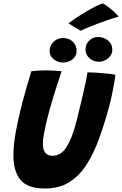

<svg xmlns="http://www.w3.org/2000/svg" viewBox="-20 -1088 714 1124"><path d="M242.5 15.5Q141.5 15.5 100 -35Q58.5 -85.5 58.5 -179Q58.5 -239.5 72 -314Q85.5 -388.5 108 -477Q120 -522.5 134 -571.5Q148 -620.5 163.5 -671Q184.5 -673.5 206.8 -674.8Q229 -676 248 -676Q273 -676 297.5 -674.5Q322 -673 341 -671Q327.5 -631 310.8 -580Q294 -529 279.5 -477Q266 -431 255.2 -386.8Q244.5 -342.5 237.8 -306.2Q231 -270 231 -248Q231 -176 287 -176Q336.5 -176 368.5 -225.8Q400.5 -275.5 422 -357.5Q427.5 -377.5 435.5 -409.2Q443.5 -441 452.2 -478.2Q461 -515.5 469.5 -552Q478 -588.5 484 -618.2Q490 -648 492 -664.5Q512 -664.5 538 -662.8Q564 -661 589.2 -659Q614.5 -657 632.8 -654.5Q651 -652 656 -650.5Q652.5 -624 647 -592.8Q641.5 -561.5 634.2 -528Q627 -494.5 618 -461Q591 -361.5 559.5 -275Q528 -188.5 486 -123.2Q444 -58 384.8 -21.2Q325.5 15.5 242.5 15.5ZM349.5 -722Q319 -722 294.8 -740.5Q270.5 -759 270.5 -789Q270.5 -821.5 293.8 -843.5Q317 -865.5 349 -865.5Q384.5 -865.5 406.5 -843.5Q428.5 -821.5 428.5 -789.5Q428.5 -760 405 -741Q381.5 -722 349.5 -722ZM558.5 -726.5Q527 -726.5 503.8 -747.2Q480.5 -768 480.5 -798.5Q480.5 -829.5 502.2 -850.5Q524 -871.5 554 -871.5Q587.5 -871.5 612.5 -850.8Q637.5 -830 637.5 -798Q637.5 -776.5 625.8 -760.5Q614 -744.5 596 -735.5Q578 -726.5 558.5 -726.5ZM583.5 -1068Q605.5 -1054.5 625 -1038.5Q644.5 -1022.5 658 -1009Q671.5 -995.5 674.5 -990Q653 -985 621.5 -974.5Q590 -964 556.2 -951.2Q522.5 -938.5 494.2 -926.8Q466 -915 451.5 -908L381 -951Q399.5 -966 428.2 -985Q457 -1004 488 -1022.2Q519 -1040.5 545 -1053.2Q571 -1066 583.5 -1068Z"/></svg>

Font: Grandstander Thin
Style: Bold Italic
Weight: 700
Italic angle: -15°
Version: Version 1.200